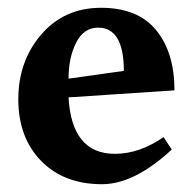

<svg xmlns="http://www.w3.org/2000/svg" viewBox="-20 -457 490 493"><path d="M275 -62Q338 -62 400 -105L421 -73Q325 16 242 16Q144 16 85.5 -44Q27 -104 27 -202Q27 -300 86 -368.5Q145 -437 239.5 -437Q334 -437 381 -379.5Q428 -322 428 -225L156 -207Q164 -62 275 -62ZM298 -275Q298 -386 232 -386Q195 -386 175.5 -347.5Q156 -309 156 -255Z"/></svg>

Font: Buenard
Style: Bold
Weight: 700
Foundry: FontFuror
Version: Version 1.002 2011